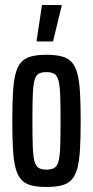

<svg xmlns="http://www.w3.org/2000/svg" viewBox="-20 -736 370 764"><path d="M165 8Q129 8 104 1.5Q79 -5 64 -22Q49 -39 41.5 -69Q34 -99 31.5 -144.5Q29 -190 29 -255Q29 -320 31.5 -365.5Q34 -411 41.5 -441Q49 -471 64 -488Q79 -505 104 -511.5Q129 -518 165 -518Q201 -518 226 -511.5Q251 -505 266 -488Q281 -471 288.5 -441Q296 -411 298.5 -365.5Q301 -320 301 -255Q301 -190 298.5 -144.5Q296 -99 288.5 -69Q281 -39 266 -22Q251 -5 226 1.5Q201 8 165 8ZM165 -61Q184 -61 195.5 -67.5Q207 -74 212.5 -93Q218 -112 219.5 -151Q221 -190 221 -255Q221 -320 219.5 -358.5Q218 -397 212.5 -416.5Q207 -436 195.5 -442.5Q184 -449 165 -449Q146 -449 134.5 -443Q123 -437 117.5 -417.5Q112 -398 110.5 -359Q109 -320 109 -255Q109 -190 110.5 -151Q112 -112 117.5 -93Q123 -74 134.5 -67.5Q146 -61 165 -61ZM126 -571V-576L147 -716H225V-711L191 -571Z"/></svg>

Font: Saira UltraCondensed SemiBold
Style: Regular
Weight: 600
Width: 1
Designer: Hector Gatti with collaboration of the Omnibus-Type team
Foundry: Omnibus-Type
Version: Version 1.101